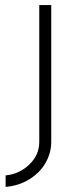

<svg xmlns="http://www.w3.org/2000/svg" viewBox="-20 -520 280 753"><path d="M2 168H0Q28 166 52.5 154.5Q77 143 95 125Q134 88 134 37V-500H181V37Q181 71 167 102.5Q153 134 129 157Q76 207 2 213Z"/></svg>

Font: Sulphur Point Light
Style: Regular
Weight: 300
Designer: Noponies / Dale Sattler
Foundry: Noponies
Version: Version 1.000; ttfautohint (v1.8)